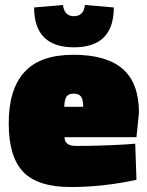

<svg xmlns="http://www.w3.org/2000/svg" viewBox="-20 -738 592 771"><path d="M239 -187Q240 -152 284 -152Q384 -152 484 -158L523 -161L528 -16Q395 13 263.5 13Q132 13 73.5 -47.5Q15 -108 15 -243.5Q15 -379 78 -448.5Q141 -518 274.5 -518Q408 -518 473 -461Q538 -404 538 -286L528 -187ZM314 -309Q314 -338 305.5 -350Q297 -362 276 -362Q255 -362 247 -350Q239 -338 238 -309ZM117 -708 233 -718Q238 -673 277 -673Q316 -673 321 -718L437 -708Q437 -548 277 -548Q117 -548 117 -708Z"/></svg>

Font: Titillium Web
Style: Black
Weight: 900
Version: Version 1.001;PS 35.000;hotconv 1.0.70;makeotf.lib2.5.55311